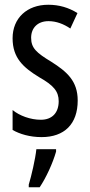

<svg xmlns="http://www.w3.org/2000/svg" viewBox="-20 -567 379 808"><path d="M307 -144C307 -226 262 -265 196 -307C133 -345 111 -365 111 -408C111 -450 139 -478 184 -478C217 -478 248 -466 276 -447L306 -512C269 -535 229 -547 183 -547C94 -547 33 -491 33 -406C33 -323 78 -283 145 -242C205 -208 227 -183 227 -141C227 -92 199 -63 152 -63C108 -63 62 -80 33 -104V-20C63 -3 105 10 155 10C251 10 307 -45 307 -144ZM216 71V61H133C129 101 112 174 101 210V221H147C174 181 202 120 216 71Z"/></svg>

Font: Noto Sans Lao Looped ExtraCondensed
Style: Regular
Weight: 400
Width: 2
Designer: Mark Frömberg, Ben Mitchell
Foundry: The Fontpad Ltd
Version: Version 1.002